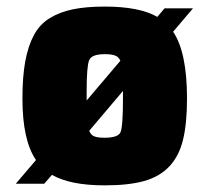

<svg xmlns="http://www.w3.org/2000/svg" viewBox="-20 -556 632 581"><path d="M296.9 -139.2Q337.4 -139.2 344.7 -156Q352.1 -172.9 352.1 -257.8V-280.8L250 -160.2Q254.9 -147.5 265.4 -143.3Q275.9 -139.2 296.9 -139.2ZM242.2 -252 344.2 -372.1Q339.4 -383.8 328.4 -387.9Q317.4 -392.1 296.9 -392.1Q257.3 -392.1 249.8 -373.8Q242.2 -355.5 242.2 -279.8ZM296.9 4.9Q192.4 4.9 137.2 -26.9L113.8 0H27.8L88.9 -71.8Q47.9 -131.3 47.9 -257.8Q47.9 -323.7 56.4 -370.1Q64.9 -416.5 82.3 -449.2Q99.6 -481.9 129.9 -500.7Q160.2 -519.5 200.4 -527.8Q240.7 -536.1 296.9 -536.1Q401.9 -536.1 456.1 -504.9L478 -530.8H564L503.9 -460Q545.9 -397.9 545.9 -257.8Q545.9 -182.6 533.9 -133.3Q522 -84 492.7 -52.7Q463.4 -21.5 416.5 -8.3Q369.6 4.9 296.9 4.9Z"/></svg>

Font: Squarion Black
Style: Regular
Weight: 900
Designer: Natanael Gama
Version: Version 1.00;September 12, 2019;FontCreator 11.5.0.2425 64-b